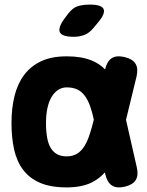

<svg xmlns="http://www.w3.org/2000/svg" viewBox="-20 -805 640 835"><path d="M386 -683Q369 -662 348 -653.5Q327 -645 301 -645Q250 -645 240.5 -664.5Q231 -684 261 -725L276 -745Q296 -771 318 -778Q340 -785 371 -785Q422 -785 430.5 -765.5Q439 -746 407 -708ZM575 -77Q583 -42 570 -21.5Q557 -1 522 7Q487 15 466.5 1.5Q446 -12 438 -47L436 -55Q411 -27 376 -10Q333 10 270 10Q200 10 154 -10Q108 -30 80.5 -66.5Q53 -103 41.5 -154.5Q30 -206 30 -270Q30 -334 43 -387Q56 -440 84.5 -478.5Q113 -517 158.5 -538.5Q204 -560 270 -560Q333 -560 376 -543Q412 -529 437 -503Q445 -538 466 -552Q486 -565 521 -557Q556 -549 569 -528.5Q582 -508 574 -473L528 -284ZM388 -285Q381 -318 372 -343Q362 -371 348 -389.5Q334 -408 315 -416.5Q296 -425 270 -425Q250 -425 233.5 -414.5Q217 -404 205 -384.5Q193 -365 186.5 -336Q180 -307 180 -270Q180 -234 185 -206.5Q190 -179 201 -161Q212 -143 229 -134Q246 -125 270 -125Q296 -125 315 -136.5Q334 -148 347.5 -170Q361 -192 371 -224Q380 -251 388 -285Z"/></svg>

Font: Maple Mono ExtraBold
Style: Regular
Weight: 800
Monospace: yes
Designer: subframe7536
Version: Version 7.000